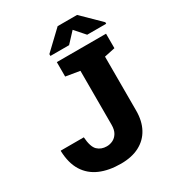

<svg xmlns="http://www.w3.org/2000/svg" viewBox="-212 -1019 1051 1153"><g transform="rotate(-30 313.5 -443.0)"><path d="M285.2 10.3Q201.7 10.3 140.9 -16.1Q80.1 -42.5 46.1 -96.9Q12.2 -151.4 9.3 -235.8L10.3 -238.8H169.9Q174.8 -169.9 200 -146.2Q225.1 -122.6 263.2 -122.6Q285.2 -122.6 305.4 -132.3Q325.7 -142.1 338.9 -163.8Q352.1 -185.5 352.1 -220.7V-594.7L255.4 -610.8V-710.9H596.7V-610.4L522.5 -594.7V-220.7Q522.5 -148.9 494.6 -97.2Q466.8 -45.4 413.8 -17.6Q360.8 10.3 285.2 10.3ZM240.7 -762.2V-774.9L367.7 -895.5H502.4L627.4 -772.9V-762.2H495.6L434.6 -831.5L370.1 -762.2Z"/></g></svg>

Font: Roboto Slab LO Black
Style: Regular
Weight: 900
Designer: Google
Version: Version 2.000